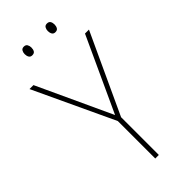

<svg xmlns="http://www.w3.org/2000/svg" viewBox="-279 -942 993 993"><g transform="rotate(-45 217.5 -445.0)"><path d="M218 -306 406 -714H435L232 -276V0H206V-274L0 -714H29ZM110 -859Q110 -871 115.5 -880.5Q121 -890 134 -890Q148 -890 153.5 -880.5Q159 -871 159 -859Q159 -845 153.5 -836Q148 -827 134 -827Q121 -827 115.5 -836.5Q110 -846 110 -859ZM279 -859Q279 -871 284.5 -880.5Q290 -890 303 -890Q317 -890 322.5 -881Q328 -872 328 -859Q328 -846 322.5 -836.5Q317 -827 303 -827Q290 -827 284.5 -836.5Q279 -846 279 -859Z"/></g></svg>

Font: Noto Sans Lao Looped SemiCondensed Thin
Style: Regular
Weight: 100
Width: 4
Designer: Mark Frömberg, Ben Mitchell
Foundry: The Fontpad Ltd
Version: Version 1.002; ttfautohint (v1.8.4.7-5d5b)